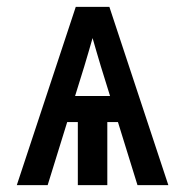

<svg xmlns="http://www.w3.org/2000/svg" viewBox="-20 -540 540 560"><path d="M29 0 201 -520H299L471 0H381L324 -184H293V0H207V-184H176L119 0ZM301 -260 274 -347Q268 -367 262 -387.5Q256 -408 250 -429Q244 -408 238 -387.5Q232 -367 226 -347L199 -260Z"/></svg>

Font: Iosevka SS18 Medium
Style: Regular
Weight: 500
Monospace: yes
Designer: Belleve Invis
Foundry: Belleve Invis
Version: Version 25.1.1; ttfautohint (v1.8.4)